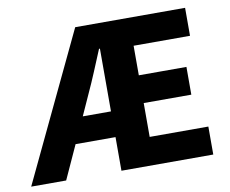

<svg xmlns="http://www.w3.org/2000/svg" viewBox="-87 -745 1006 838"><g transform="rotate(-10 415.5 -326.0)"><path d="M303 -356 261 -263H386V-541H382Q362 -493 342.5 -446Q323 -399 303 -356ZM-14 0 296 -652H783V-528H533V-397H744V-274H533V-124H793V0H386V-149H209L141 0Z"/></g></svg>

Font: TT Toshiba Sans
Style: Bold
Weight: 700
Designer: Paul D. Hunt
Foundry: Toshiba Corporation
Version: Version 2.020;PS 2.000;hotconv 1.0.86;makeotf.lib2.5.63406